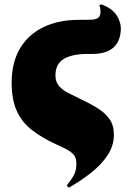

<svg xmlns="http://www.w3.org/2000/svg" viewBox="-20 -641 597 890"><path d="M299 229 289 219Q309 195 321.5 172.5Q334 150 334 119Q334 97 326.5 83.5Q319 70 299 57.5Q279 45 240 28Q173 -3 127 -39Q81 -75 57.5 -127.5Q34 -180 34 -258Q34 -351 72.5 -416Q111 -481 181 -515Q251 -549 344 -549Q377 -549 400 -549.5Q423 -550 434.5 -558Q446 -566 446 -588Q446 -594 444.5 -602.5Q443 -611 440 -616L449 -621Q501 -602 521.5 -569Q542 -536 540 -501Q533 -388 400 -391Q322 -393 279.5 -370Q237 -347 237 -291Q237 -262 253 -243Q269 -224 295.5 -210.5Q322 -197 351 -183Q396 -162 431.5 -140Q467 -118 487.5 -89Q508 -60 508 -17Q508 33 480 76.5Q452 120 404.5 158Q357 196 299 229Z"/></svg>

Font: Literata 72pt Black
Style: Italic
Weight: 900
Italic angle: -2°
Designer: Latin by Veronika Burian and Jose Scaglione. Greek by Irene Vlachou. Cyrillic by Vera Evstafieva
Foundry: TypeTogether
Version: Version 3.002